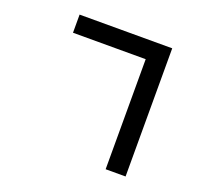

<svg xmlns="http://www.w3.org/2000/svg" viewBox="-139 -958 1279 1185"><g transform="rotate(20 500.0 -366.0)"><path d="M667 -668H189.5V-787.1H797.9V54.7H667Z"/></g></svg>

Font: Gen Shin Gothic Bold
Style: Bold
Weight: 700
Designer: [Source Han Sans]
Ryoko NISHIZUKA  (kana & ideographs); Paul D. Hunt (Latin, Greek & Cyrillic); Wenlong ZHANG  (bopomofo
Version: Version 1.002.20150607